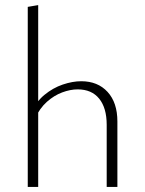

<svg xmlns="http://www.w3.org/2000/svg" viewBox="-20 -734 569 754"><path d="M399 0V-244Q399 -310 369.5 -346.5Q340 -383 285 -383Q256 -383 224 -371Q192 -359 164 -334Q136 -309 117 -268L100 -285Q120 -333 154 -361Q188 -389 226.5 -402Q265 -415 299 -415Q364 -415 402.5 -373Q441 -331 441 -257V0ZM89 0V-707L130 -714V0Z"/></svg>

Font: Ysabeau ExtraLight
Style: Regular
Weight: 250
Designer: Christian Thalmann (Catharsis Fonts)
Version: Version 2.002